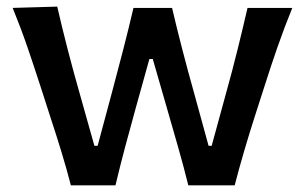

<svg xmlns="http://www.w3.org/2000/svg" viewBox="-20 -558 917 578"><path d="M193.4 0Q180.2 -50.8 164.8 -101.3Q149.4 -151.9 132.3 -203.6L101.6 -298.8Q82.5 -357.9 62.5 -416.3Q42.5 -474.6 18.1 -534.2L152.3 -538.1Q166.5 -476.1 184.3 -407.2Q202.1 -338.4 220.2 -275.4L264.2 -119.1H273.9L316.9 -279.3Q334 -342.8 350.3 -406.2Q366.7 -469.7 381.8 -534.2H498Q512.2 -473.1 529.1 -408.2Q545.9 -343.3 563.5 -280.8L607.9 -119.1H617.2L662.1 -283.2Q679.2 -344.2 695.8 -411.4Q712.4 -478.5 725.1 -534.2H859.9Q835.9 -475.1 815.4 -416.3Q794.9 -357.4 776.4 -298.8L746.1 -204.6Q729.5 -152.8 714.4 -101.1Q699.2 -49.3 686.5 0H546.9Q532.7 -57.6 515.1 -118.9Q497.6 -180.2 481.4 -236.3L439.9 -380.4H429.7L389.2 -234.9Q373.5 -178.7 357.4 -118.2Q341.3 -57.6 327.6 0Z"/></svg>

Font: Pinar DS4-Medium
Style: Regular
Weight: 500
Designer: Amin Abedi
Version: Version 2.000